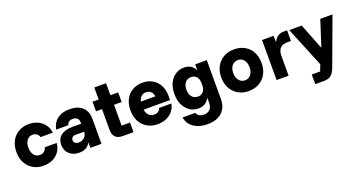

<svg xmlns="http://www.w3.org/2000/svg" viewBox="-50 -1347 4175 2253"><g transform="rotate(-20 2037.5 -220.0)"><path d="M278.3 10Q207.5 10 151.7 -22.1Q95.8 -54.2 63.8 -112.5Q31.7 -170.8 31.7 -250Q31.7 -330 63.8 -388.3Q95.8 -446.7 151.7 -478.3Q207.5 -510 278.3 -510Q339.2 -510 388.8 -487.5Q438.3 -465 470.8 -422.5Q503.3 -380 511.7 -318.3H358.3Q350 -346.7 328.8 -361.7Q307.5 -376.7 278.3 -376.7Q235.8 -376.7 208.8 -342.9Q181.7 -309.2 181.7 -250Q181.7 -191.7 208.8 -157.5Q235.8 -123.3 278.3 -123.3Q310 -123.3 332.5 -139.2Q355 -155 363.3 -189.2H513.3Q505.8 -123.3 473.3 -79.2Q440.8 -35 390.4 -12.5Q340 10 278.3 10Z M725.8 9.2Q648.3 9.2 601.7 -34.2Q555 -77.5 555 -148.3Q555 -222.5 605.8 -262.9Q656.7 -303.3 748.3 -303.3H860V-321.7Q860 -353.3 840.4 -371.7Q820.8 -390 786.7 -390Q725.8 -390 711.7 -338.3H560Q576.7 -421.7 635 -465.8Q693.3 -510 785.8 -510Q889.2 -510 946.2 -458.3Q1003.3 -406.7 1003.3 -312.5V0H865V-64.2H861.7Q820.8 9.2 725.8 9.2ZM758.3 -105.8Q802.5 -105.8 831.2 -132.9Q860 -160 860 -200.8V-203.3H755Q728.3 -203.3 713.3 -190.4Q698.3 -177.5 698.3 -155.8Q698.3 -132.5 714.6 -119.2Q730.8 -105.8 758.3 -105.8Z M1268.3 0Q1210.8 0 1179.6 -29.6Q1148.3 -59.2 1148.3 -120V-380H1073.3V-500H1150V-650H1296.7V-500H1393.3V-380H1298.3V-120H1403.3V0Z M1704.2 10Q1631.7 10 1575.8 -22.1Q1520 -54.2 1488.3 -112.9Q1456.7 -171.7 1456.7 -251.7Q1456.7 -330.8 1487.5 -388.8Q1518.3 -446.7 1572.9 -478.3Q1627.5 -510 1699.2 -510Q1765.8 -510 1819.2 -480.8Q1872.5 -451.7 1903.8 -395Q1935 -338.3 1935 -256.7V-207.5H1604.2Q1612.5 -160 1638.8 -135Q1665 -110 1703.3 -110Q1765.8 -110 1781.7 -164.2H1935Q1925.8 -110 1893.3 -70.8Q1860.8 -31.7 1812.1 -10.8Q1763.3 10 1704.2 10ZM1606.7 -307.5H1788.3Q1781.7 -349.2 1757.9 -369.6Q1734.2 -390 1700 -390Q1665.8 -390 1641.2 -369.2Q1616.7 -348.3 1606.7 -307.5Z M2254.2 210Q2150.8 210 2082.9 162.5Q2015 115 2003.3 35H2161.7Q2169.2 60.8 2192.9 75.4Q2216.7 90 2250.8 90Q2298.3 90 2326.7 61.2Q2355 32.5 2355 -15.8V-78.3H2351.7Q2308.3 0 2216.7 0Q2155 0 2107.5 -32.5Q2060 -65 2033.3 -122.5Q2006.7 -180 2006.7 -255Q2006.7 -330.8 2033.3 -387.9Q2060 -445 2107.5 -477.5Q2155 -510 2216.7 -510Q2310.8 -510 2351.7 -431.7H2355V-500H2500V-15.8Q2500 90 2435 150Q2370 210 2254.2 210ZM2256.7 -133.3Q2300.8 -133.3 2325.4 -162.9Q2350 -192.5 2350 -243.3V-268.3Q2350 -318.3 2325 -347.5Q2300 -376.7 2256.7 -376.7Q2210.8 -376.7 2183.8 -343.8Q2156.7 -310.8 2156.7 -255Q2156.7 -199.2 2183.8 -166.2Q2210.8 -133.3 2256.7 -133.3Z M2841.7 10Q2769.2 10 2712.5 -22.1Q2655.8 -54.2 2622.9 -112.5Q2590 -170.8 2590 -250Q2590 -330 2622.9 -388.3Q2655.8 -446.7 2712.5 -478.3Q2769.2 -510 2841.7 -510Q2915.8 -510 2972.5 -478.3Q3029.2 -446.7 3061.2 -388.3Q3093.3 -330 3093.3 -250Q3093.3 -170.8 3060.8 -112.1Q3028.3 -53.3 2971.7 -21.7Q2915 10 2841.7 10ZM2841.7 -123.3Q2886.7 -123.3 2915 -157.5Q2943.3 -191.7 2943.3 -250Q2943.3 -309.2 2915 -342.9Q2886.7 -376.7 2841.7 -376.7Q2797.5 -376.7 2768.8 -342.9Q2740 -309.2 2740 -250Q2740 -191.7 2768.8 -157.5Q2797.5 -123.3 2841.7 -123.3Z M3190 0V-500H3335V-423.3H3338.3Q3355 -461.7 3387.1 -484.2Q3419.2 -506.7 3462.5 -506.7H3505V-373.3H3455.8Q3394.2 -373.3 3367.1 -339.2Q3340 -305 3340 -250V0Z M3600 200V80H3705L3735 0L3530 -500H3685.8L3810.8 -180.8H3814.2L3917.5 -500H4070L3885 0L3852.5 88.3Q3831.7 145 3800 172.5Q3768.3 200 3710 200Z"/></g></svg>

Font: Funnel Sans ExtraBold
Style: Regular
Weight: 800
Version: Version 1.000; Beta; Release 5; Build 24; ttfautohint (v1.8.